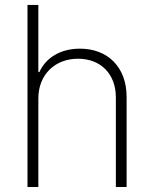

<svg xmlns="http://www.w3.org/2000/svg" viewBox="-20 -747 616 767"><path d="M133.2 -353.7C133.2 -448.9 199.6 -512.4 291.5 -512.4C382.5 -512.4 442.8 -451.3 442.8 -358V0H485.8V-359.7C485.8 -479.4 409.8 -552.6 299.7 -552.6C220.9 -552.6 163 -516 137.4 -459.2H133.2V-727.3H89.8V0H133.2Z"/></svg>

Font: Karasuma Gothic
Style: Thin
Weight: 200
Designer: Rasmus Andersson / Ryoko Ishizuka
Foundry: rsms
Version: Version 1.00